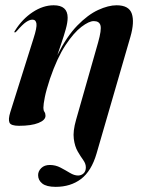

<svg xmlns="http://www.w3.org/2000/svg" viewBox="-20 -468 534 728"><path d="M346 114.5Q326.5 181 287 210.8Q247.5 240.5 191 240.5Q156.5 240.5 140.5 228Q124.5 215.5 124.5 196Q124.5 181 136.5 169.2Q148.5 157.5 169 157.5Q190.5 157.5 209.5 167.5Q228.5 177.5 245 187.5Q261.5 197.5 276 197.5Q288 197.5 296.8 189.5Q305.5 181.5 305.5 166.5Q305.5 152.5 295.5 138.8Q285.5 125 274.5 106Q263.5 87 259.8 58.2Q256 29.5 268.5 -14L352 -307Q365.5 -355 361 -371.5Q356.5 -388 335.5 -388Q317.5 -388 288.8 -366.2Q260 -344.5 228.2 -296.5Q196.5 -248.5 169.5 -169.5Q155.5 -127 150 -99.8Q144.5 -72.5 144.5 -59Q144.5 -49.5 148.5 -43.8Q152.5 -38 152.5 -29Q152.5 -12.5 125.8 -1.8Q99 9 52 9Q21.5 9 16 -3Q10.5 -15 19 -42.5L107 -322Q120.5 -363.5 118.2 -378.5Q116 -393.5 103 -393.5Q92.5 -393.5 79 -384.5Q65.5 -375.5 43 -349.5Q38.5 -344.5 36 -345Q32.5 -346 37 -352Q64.5 -396 104 -422Q143.5 -448 183.5 -448Q236.5 -448 236.5 -401Q236.5 -382.5 229.2 -356.8Q222 -331 212.8 -304.5Q203.5 -278 197.5 -259Q233 -330 273.2 -371.2Q313.5 -412.5 352.2 -430.2Q391 -448 422 -448Q469 -448 479.8 -416Q490.5 -384 474.5 -328.5Z"/></svg>

Font: Fraunces 144pt SemiBold
Style: Italic
Weight: 600
Italic angle: -16°
Version: Version 1.000;[0bf87f6ff]